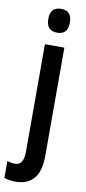

<svg xmlns="http://www.w3.org/2000/svg" viewBox="-137 -792 481 1070"><g transform="rotate(10 103.0 -256.5)"><path d="M57 -685Q57 -753 119 -753Q179 -753 179 -685Q179 -618 119 -618Q57 -618 57 -685ZM36 240Q18 240 1.5 237.5Q-15 235 -30 230V134Q-6 142 14 142Q63 142 63 65V-543H173V68Q173 157 137.5 198Q102 239 36 240Z"/></g></svg>

Font: Noto Sans Telugu ExtraCondensed SemiBold
Style: Regular
Weight: 600
Width: 2
Designer: Jelle Bosma - Monotype Design Team
Foundry: Monotype Imaging Inc.
Version: Version 2.005; ttfautohint (v1.8.4.7-5d5b)